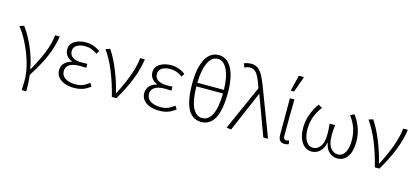

<svg xmlns="http://www.w3.org/2000/svg" viewBox="-73 -1436 4925 2258"><g transform="rotate(15 2389.0 -306.5)"><path d="M243 73Q243 -21 210 -135Q177 -249 125 -353Q73 -457 18 -524L71 -541Q135 -460 194 -325Q253 -190 273 -67H277Q351 -199 396 -309.5Q441 -420 452 -527H509Q487 -395 437 -278Q387 -161 285 -1Q295 77 295 197H240Q243 124 243 73Z M603 -142Q603 -197 636.5 -231Q670 -265 722 -278V-283Q680 -298 656 -330.5Q632 -363 632 -404Q632 -469 688 -505Q744 -541 828 -541Q919 -541 1001 -482L977 -443Q940 -470 904 -482.5Q868 -495 828 -495Q767 -495 727.5 -470.5Q688 -446 688 -399Q688 -353 725.5 -326Q763 -299 840 -299Q877 -299 905 -301V-253Q876 -255 826 -255Q744 -255 701.5 -227Q659 -199 659 -147Q659 -94 705 -63Q751 -32 829 -32Q878 -32 915.5 -46Q953 -60 997 -94L1022 -55Q972 -17 927 -2Q882 13 822 13Q757 13 707 -6.5Q657 -26 630 -61Q603 -96 603 -142Z M1066 -524 1119 -541Q1180 -453 1235 -317Q1290 -181 1319 -57H1323Q1387 -179 1432.5 -301Q1478 -423 1488 -527H1545Q1526 -397 1475.5 -270.5Q1425 -144 1340 0H1284Q1247 -152 1192 -288.5Q1137 -425 1066 -524Z M1640 -142Q1640 -197 1673.5 -231Q1707 -265 1759 -278V-283Q1717 -298 1693 -330.5Q1669 -363 1669 -404Q1669 -469 1725 -505Q1781 -541 1865 -541Q1956 -541 2038 -482L2014 -443Q1977 -470 1941 -482.5Q1905 -495 1865 -495Q1804 -495 1764.5 -470.5Q1725 -446 1725 -399Q1725 -353 1762.5 -326Q1800 -299 1877 -299Q1914 -299 1942 -301V-253Q1913 -255 1863 -255Q1781 -255 1738.5 -227Q1696 -199 1696 -147Q1696 -94 1742 -63Q1788 -32 1866 -32Q1915 -32 1952.5 -46Q1990 -60 2034 -94L2059 -55Q2009 -17 1964 -2Q1919 13 1859 13Q1794 13 1744 -6.5Q1694 -26 1667 -61Q1640 -96 1640 -142Z M2536 -377H2212Q2214 -206 2256.5 -120Q2299 -34 2373 -34Q2448 -34 2491 -119.5Q2534 -205 2536 -377ZM2590 -397Q2590 13 2373 13Q2156 13 2156 -397Q2156 -590 2213 -695.5Q2270 -801 2373 -801Q2477 -801 2533.5 -695.5Q2590 -590 2590 -397ZM2536 -421Q2532 -580 2488.5 -667.5Q2445 -755 2373 -755Q2301 -755 2258.5 -667.5Q2216 -580 2212 -421Z M2681 0 2923 -544 2914 -571Q2880 -669 2848.5 -711.5Q2817 -754 2766 -754Q2733 -754 2700 -736L2682 -783Q2721 -801 2771 -801Q2819 -801 2853 -774.5Q2887 -748 2913 -699.5Q2939 -651 2969 -570L3186 0H3128L2951 -480H2947L2738 7Z M3311 -85V-527H3366Q3362 -331 3362 -78Q3362 -58 3371.5 -47.5Q3381 -37 3397 -37Q3410 -37 3430 -45L3438 -1Q3410 9 3388 9Q3349 9 3330 -14Q3311 -37 3311 -85ZM3344 -810H3400L3405 -804L3338 -616H3297Z M3551 -236Q3551 -314 3579.5 -394.5Q3608 -475 3657 -541L3705 -515Q3604 -386 3604 -230Q3604 -139 3637 -86.5Q3670 -34 3724 -34Q3773 -34 3810 -81.5Q3847 -129 3847 -234Q3847 -290 3840 -359H3906Q3898 -290 3898 -234Q3898 -128 3935.5 -81Q3973 -34 4023 -34Q4079 -34 4110.5 -86.5Q4142 -139 4142 -238Q4142 -313 4119.5 -381Q4097 -449 4046 -517L4094 -541Q4198 -398 4198 -239Q4198 -117 4153.5 -52Q4109 13 4030 13Q3975 13 3932 -24.5Q3889 -62 3877 -134H3872Q3859 -64 3816.5 -25.5Q3774 13 3717 13Q3669 13 3631.5 -16.5Q3594 -46 3572.5 -102Q3551 -158 3551 -236Z M4268 -524 4321 -541Q4382 -453 4437 -317Q4492 -181 4521 -57H4525Q4589 -179 4634.5 -301Q4680 -423 4690 -527H4747Q4728 -397 4677.5 -270.5Q4627 -144 4542 0H4486Q4449 -152 4394 -288.5Q4339 -425 4268 -524Z"/></g></svg>

Font: Nebula Sans Light
Style: Regular
Weight: 300
Designer: Paul D. Hunt for Adobe (as Source Sans)
Foundry: Nebula Entertainment & Broadcasting LLC
Version: Version 1.010